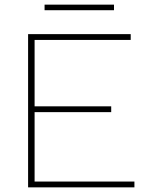

<svg xmlns="http://www.w3.org/2000/svg" viewBox="-20 -807 633 827"><path d="M559 -25V0H113H101V-660H129H543V-635H129V-349H459V-324H129V-25ZM471 -763H172V-787H471Z"/></svg>

Font: Work Sans ExtraLight
Style: Regular
Weight: 280
Designer: Wei Huang
Foundry: Wei Huang
Version: Version 1.500